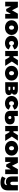

<svg xmlns="http://www.w3.org/2000/svg" viewBox="3720 -4318 801 8282"><g transform="rotate(90 4121.0 -176.5)"><path d="M580 0H783L781 -547H569L422 -292L292 -547H53V0H256V-250L368 -43H463L579 -245Z M1006.5 -26.5C1054.8 -2.2 1109.3 10 1170 10C1231.3 10 1286.2 -2.2 1334.5 -26.5C1382.8 -50.8 1420.5 -84.5 1447.5 -127.5C1474.5 -170.5 1488 -219.3 1488 -274C1488 -328.7 1474.5 -377.5 1447.5 -420.5C1420.5 -463.5 1382.8 -497 1334.5 -521C1286.2 -545 1231.3 -557 1170 -557C1109.3 -557 1054.8 -545 1006.5 -521C958.2 -497 920.3 -463.5 893 -420.5C865.7 -377.5 852 -328.7 852 -274C852 -219.3 865.7 -170.5 893 -127.5C920.3 -84.5 958.2 -50.8 1006.5 -26.5ZM1234 -194.5C1217.3 -175.5 1196 -166 1170 -166C1144 -166 1122.7 -175.5 1106 -194.5C1089.3 -213.5 1081 -240 1081 -274C1081 -308 1089.3 -334.3 1106 -353C1122.7 -371.7 1144 -381 1170 -381C1196 -381 1217.3 -371.7 1234 -353C1250.7 -334.3 1259 -308 1259 -274C1259 -240 1250.7 -213.5 1234 -194.5Z M1678.5 -26C1727.5 -2 1783 10 1845 10C1911.7 10 1968.7 -4.3 2016 -33C2063.3 -61.7 2096 -101.3 2114 -152L1939 -238C1917.7 -190 1886 -166 1844 -166C1817.3 -166 1795.2 -175.3 1777.5 -194C1759.8 -212.7 1751 -239.3 1751 -274C1751 -308 1759.8 -334.3 1777.5 -353C1795.2 -371.7 1817.3 -381 1844 -381C1886 -381 1917.7 -357 1939 -309L2114 -395C2096 -445.7 2063.3 -485.3 2016 -514C1968.7 -542.7 1911.7 -557 1845 -557C1783 -557 1727.5 -545 1678.5 -521C1629.5 -497 1591.2 -463.5 1563.5 -420.5C1535.8 -377.5 1522 -328.7 1522 -274C1522 -219.3 1535.8 -170.3 1563.5 -127C1591.2 -83.7 1629.5 -50 1678.5 -26Z M2445 -182 2554 0H2820L2633 -285L2809 -547H2571L2451 -355H2402V-547H2176V0H2402V-182Z M2973.5 -26.5C3021.8 -2.2 3076.3 10 3137 10C3198.3 10 3253.2 -2.2 3301.5 -26.5C3349.8 -50.8 3387.5 -84.5 3414.5 -127.5C3441.5 -170.5 3455 -219.3 3455 -274C3455 -328.7 3441.5 -377.5 3414.5 -420.5C3387.5 -463.5 3349.8 -497 3301.5 -521C3253.2 -545 3198.3 -557 3137 -557C3076.3 -557 3021.8 -545 2973.5 -521C2925.2 -497 2887.3 -463.5 2860 -420.5C2832.7 -377.5 2819 -328.7 2819 -274C2819 -219.3 2832.7 -170.5 2860 -127.5C2887.3 -84.5 2925.2 -50.8 2973.5 -26.5ZM3201 -194.5C3184.3 -175.5 3163 -166 3137 -166C3111 -166 3089.7 -175.5 3073 -194.5C3056.3 -213.5 3048 -240 3048 -274C3048 -308 3056.3 -334.3 3073 -353C3089.7 -371.7 3111 -381 3137 -381C3163 -381 3184.3 -371.7 3201 -353C3217.7 -334.3 3226 -308 3226 -274C3226 -240 3217.7 -213.5 3201 -194.5Z M4080 -160C4080 -222 4050 -264.3 3990 -287C4014 -299.7 4032.3 -316 4045 -336C4057.7 -356 4064 -378.7 4064 -404C4064 -449.3 4043.7 -484.5 4003 -509.5C3962.3 -534.5 3905.3 -547 3832 -547H3525V0H3848C3924 0 3981.7 -14.2 4021 -42.5C4060.3 -70.8 4080 -110 4080 -160ZM3723 -331V-407H3812C3829.3 -407 3841.8 -404 3849.5 -398C3857.2 -392 3861 -382.7 3861 -370C3861 -344 3844.7 -331 3812 -331ZM3877 -181C3877 -153.7 3860.7 -140 3828 -140H3723V-220H3828C3860.7 -220 3877 -207 3877 -181Z M4274.5 -26C4323.5 -2 4379 10 4441 10C4507.7 10 4564.7 -4.3 4612 -33C4659.3 -61.7 4692 -101.3 4710 -152L4535 -238C4513.7 -190 4482 -166 4440 -166C4413.3 -166 4391.2 -175.3 4373.5 -194C4355.8 -212.7 4347 -239.3 4347 -274C4347 -308 4355.8 -334.3 4373.5 -353C4391.2 -371.7 4413.3 -381 4440 -381C4482 -381 4513.7 -357 4535 -309L4710 -395C4692 -445.7 4659.3 -485.3 4612 -514C4564.7 -542.7 4507.7 -557 4441 -557C4379 -557 4323.5 -545 4274.5 -521C4225.5 -497 4187.2 -463.5 4159.5 -420.5C4131.8 -377.5 4118 -328.7 4118 -274C4118 -219.3 4131.8 -170.3 4159.5 -127C4187.2 -83.7 4225.5 -50 4274.5 -26Z M4832.5 -41.5C4880.2 -1.8 4953 18 5051 18C5141.7 18 5213.3 -0.7 5266 -38C5318.7 -75.3 5345 -131 5345 -205C5345 -274.3 5325.2 -325.8 5285.5 -359.5C5245.8 -393.2 5191.3 -410 5122 -410C5064.7 -410 5019.3 -402 4986 -386V-547H4761V-221C4761 -141 4784.8 -81.2 4832.5 -41.5ZM5099 -152C5088.3 -140 5072 -134 5050 -134C5028.7 -134 5012.7 -139.8 5002 -151.5C4991.3 -163.2 4986 -179.3 4986 -200V-241C5002 -257 5024.3 -265 5053 -265C5073 -265 5088.3 -259.3 5099 -248C5109.7 -236.7 5115 -221 5115 -201C5115 -180.3 5109.7 -164 5099 -152Z M5682 -182 5791 0H6057L5870 -285L6046 -547H5808L5688 -355H5639V-547H5413V0H5639V-182Z M6210.5 -26.5C6258.8 -2.2 6313.3 10 6374 10C6435.3 10 6490.2 -2.2 6538.5 -26.5C6586.8 -50.8 6624.5 -84.5 6651.5 -127.5C6678.5 -170.5 6692 -219.3 6692 -274C6692 -328.7 6678.5 -377.5 6651.5 -420.5C6624.5 -463.5 6586.8 -497 6538.5 -521C6490.2 -545 6435.3 -557 6374 -557C6313.3 -557 6258.8 -545 6210.5 -521C6162.2 -497 6124.3 -463.5 6097 -420.5C6069.7 -377.5 6056 -328.7 6056 -274C6056 -219.3 6069.7 -170.5 6097 -127.5C6124.3 -84.5 6162.2 -50.8 6210.5 -26.5ZM6438 -194.5C6421.3 -175.5 6400 -166 6374 -166C6348 -166 6326.7 -175.5 6310 -194.5C6293.3 -213.5 6285 -240 6285 -274C6285 -308 6293.3 -334.3 6310 -353C6326.7 -371.7 6348 -381 6374 -381C6400 -381 6421.3 -371.7 6438 -353C6454.7 -334.3 6463 -308 6463 -274C6463 -240 6454.7 -213.5 6438 -194.5Z M7289 0H7492L7490 -547H7278L7131 -292L7001 -547H6762V0H6965V-250L7077 -43H7172L7288 -245Z M8192 -547H7966V-330C7966 -292 7958.7 -264.2 7944 -246.5C7929.3 -228.8 7911 -220 7889 -220C7865.7 -220 7848 -228 7836 -244C7824 -260 7818 -286.7 7818 -324V-547H7592V-285C7592 -199.7 7613 -135.8 7655 -93.5C7697 -51.2 7752.7 -30 7822 -30C7878.7 -30 7926.7 -47.3 7966 -82V-78C7966 -40.7 7955.8 -12.3 7935.5 7C7915.2 26.3 7882.7 36 7838 36C7808.7 36 7777.8 31 7745.5 21C7713.2 11 7686.3 -2 7665 -18L7589 136C7622.3 158 7662.5 174.8 7709.5 186.5C7756.5 198.2 7807 204 7861 204C7966.3 204 8047.8 177.8 8105.5 125.5C8163.2 73.2 8192 -5 8192 -109Z"/></g></svg>

Font: Montserrat Custom Black
Style: Regular
Weight: 900
Designer: Julieta Ulanovsky
Foundry: Julieta Ulanovsky
Version: Version 7.200